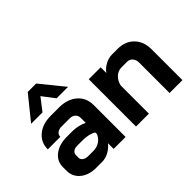

<svg xmlns="http://www.w3.org/2000/svg" viewBox="-124 -1089 1433 1433"><g transform="rotate(-45 592.0 -373.0)"><path d="M42 -134V-171Q42 -234 92 -272.5Q142 -311 224 -311H285Q311 -311 341 -304Q371 -297 396 -285V-337Q396 -362 379.5 -377.5Q363 -393 336 -393H250Q222 -393 205 -380Q188 -367 188 -345H56Q56 -418 109.5 -462.5Q163 -507 250 -507H336Q424 -507 478 -460.5Q532 -414 532 -337V0H406V-60Q382 -29 347 -10.5Q312 8 278 8H216Q138 8 90 -31Q42 -70 42 -134ZM288 -96Q325 -96 354 -115Q383 -134 396 -166V-183Q380 -195 351.5 -202Q323 -209 291 -209H228Q204 -209 189 -197Q174 -185 174 -165V-139Q174 -120 190.5 -108Q207 -96 234 -96ZM253 -754H342L493 -568H372L298 -665L223 -568H103Z M642 -499H768V-439Q790 -470 825 -488.5Q860 -507 895 -507H955Q1035 -507 1083.5 -457Q1132 -407 1132 -325V0H996V-320Q996 -351 979.5 -370Q963 -389 937 -389H877Q842 -389 814.5 -363.5Q787 -338 778 -297V0H642Z"/></g></svg>

Font: Stavian Bold
Style: Bold
Weight: 700
Version: Version 1.000; ttfautohint (v1.6)